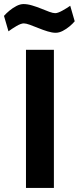

<svg xmlns="http://www.w3.org/2000/svg" viewBox="-65 -929 390 949"><path d="M63.4 0V-683H201.4V0ZM210.3 -767Q192.6 -767 170.2 -773.9Q147.8 -780.7 124.7 -790.2Q101.7 -799.7 82.4 -806.6Q63.2 -813.4 52.6 -813.4Q38.8 -813.4 16.1 -800Q-6.7 -786.5 -23.1 -774.2L-45.3 -850.5Q-33.9 -863.5 -17.9 -876.7Q-2 -889.9 16.3 -899.4Q34.7 -908.9 51.2 -908.9Q71 -908.9 93.9 -902Q116.8 -895.2 138.5 -886.4Q160.2 -877.6 178.5 -870.7Q196.9 -863.9 208.1 -863.9Q220.3 -863.9 242.8 -876.2Q265.3 -888.6 282.1 -900.5L304.3 -823.8Q294.5 -811.8 278.7 -798.6Q262.8 -785.4 245 -776.2Q227.2 -767 210.3 -767Z"/></svg>

Font: Cairo
Style: Regular
Weight: 400
Designer: Mohamed Gaber, Accademia di Belle Arti di Urbino
Foundry: Kief Type Foundry, Accademia di Belle Arti di Urbino
Version: Version 3.120